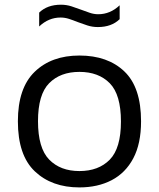

<svg xmlns="http://www.w3.org/2000/svg" viewBox="-20 -787 676 816"><path d="M317.5 9.5Q200 9.5 128 -58.8Q56 -127 56 -271.5Q56 -413 127.5 -482Q199 -551 317.5 -551Q438 -551 508.8 -483.2Q579.5 -415.5 579.5 -271.5Q579.5 -176.5 546.5 -114.2Q513.5 -52 454.5 -21.2Q395.5 9.5 317.5 9.5ZM317.5 -60Q399 -60 446.5 -108.5Q494 -157 494 -270.5Q494 -385 446.5 -433.2Q399 -481.5 317.5 -481.5Q236.5 -481.5 189 -433.5Q141.5 -385.5 141.5 -272Q141.5 -157.5 189 -108.8Q236.5 -60 317.5 -60ZM396 -672Q372.5 -672 351 -679Q329.5 -686 309.5 -693.5Q291 -701 273.2 -706.8Q255.5 -712.5 237.5 -712.5Q186.5 -712.5 146.5 -674.5V-733.5Q181 -767 239 -767Q262.5 -767 284 -760Q305.5 -753 325.5 -745.5Q344 -738.5 361.8 -732.5Q379.5 -726.5 397.5 -726.5Q448.5 -726.5 488.5 -764.5V-705.5Q454 -672 396 -672Z"/></svg>

Font: Encode Sans Expanded Expanded
Style: Regular
Weight: 400
Width: 7
Designer: Multiple Designers
Foundry: Impallari Type
Version: Version 3.000; ttfautohint (v1.8.3) -l 8 -r 50 -G 200 -x 14 